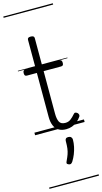

<svg xmlns="http://www.w3.org/2000/svg" viewBox="-193 -982 773 1453"><g transform="rotate(-15 194.0 -255.0)"><path d="M240 17Q205 17 181.5 2.5Q158 -12 146.5 -40Q135 -68 135 -107V-452H57Q47 -452 42.5 -457.5Q38 -463 38 -475Q38 -488 42.5 -494Q47 -500 57 -500H135V-711Q135 -721 141 -725.5Q147 -730 160 -730Q174 -730 181 -725.5Q188 -721 188 -711V-500H324Q335 -500 339.5 -494Q344 -488 344 -475Q344 -463 339.5 -457.5Q335 -452 324 -452H188V-119Q188 -78 199.5 -54.5Q211 -31 246 -31Q271 -31 289 -45Q307 -59 324 -79Q331 -88 338.5 -86.5Q346 -85 354 -79Q361 -72 362.5 -64.5Q364 -57 360 -50Q346 -29 327.5 -14Q309 1 287 9Q265 17 240 17ZM188 278Q177 274 175.5 267.5Q174 261 181 248Q193 223 200 203Q207 183 210 160Q213 137 213 102Q213 91 219 84.5Q225 78 238 78Q253 78 260.5 86Q268 94 268 106Q268 133 262 161Q256 189 245.5 215.5Q235 242 220 266Q213 276 206 279.5Q199 283 188 278ZM0 410H388V420H0ZM0 -20H388V0H0ZM0 -505H388V-500H0ZM0 -930H388V-920H0Z"/></g></svg>

Font: Playwrite DE Grund Guides
Style: Regular
Weight: 400
Designer: Veronika Burian, José Scaglione
Foundry: TypeTogether
Version: Version 1.003